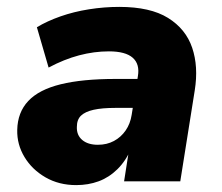

<svg xmlns="http://www.w3.org/2000/svg" viewBox="-20 -526 643 557"><path d="M201 11Q151 11 112 -11.5Q73 -34 51 -70.5Q29 -107 30 -149Q31 -200 62 -233Q93 -266 156 -281.5Q219 -297 315 -297H392L378 -213H315Q276 -213 251.5 -207.5Q227 -202 215 -190.5Q203 -179 203 -158Q202 -134 218.5 -120Q235 -106 264 -106Q290 -106 310.5 -117Q331 -128 344.5 -147.5Q358 -167 362 -193L380 -305Q386 -340 365 -358.5Q344 -377 296 -377Q253 -377 209.5 -365.5Q166 -354 121 -330L87 -447Q117 -465 155.5 -478.5Q194 -492 238 -499Q282 -506 326 -506Q416 -506 467.5 -474Q519 -442 537.5 -387.5Q556 -333 545 -264L503 0H340L355 -96H361Q345 -59 320.5 -35Q296 -11 266 0Q236 11 201 11Z"/></svg>

Font: Nunito Sans 11pt Black
Style: Italic
Weight: 900
Italic angle: -9°
Version: Version 3.101;gftools[0.9.27]